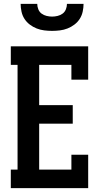

<svg xmlns="http://www.w3.org/2000/svg" viewBox="-20 -975 540 995"><path d="M36 0V-96H71V-639H36V-735H437V-562H350V-639H183V-430H357V-334H183V-96H350V-173H437V0ZM250 -815Q230 -815 209.5 -817.5Q189 -820 170 -827.5Q151 -835 134.5 -847.5Q118 -860 107 -877Q96 -894 91.5 -914.5Q87 -935 87 -955H173Q173 -941 178.5 -927Q184 -913 195.5 -904.5Q207 -896 221.5 -892.5Q236 -889 250 -889Q264 -889 278.5 -892.5Q293 -896 304.5 -904.5Q316 -913 321.5 -927Q327 -941 327 -955H413Q413 -935 408.5 -914.5Q404 -894 393 -877Q382 -860 365.5 -847.5Q349 -835 330 -827.5Q311 -820 290.5 -817.5Q270 -815 250 -815Z"/></svg>

Font: Iosevka Curly Slab
Style: Bold
Weight: 700
Monospace: yes
Designer: Belleve Invis
Foundry: Belleve Invis
Version: Version 22.1.2; ttfautohint (v1.8.4)